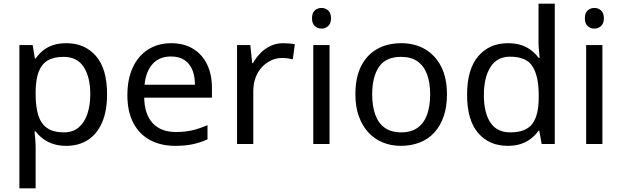

<svg xmlns="http://www.w3.org/2000/svg" viewBox="-20 -780 3368 1040"><path d="M340 -546Q439 -546 499.5 -477Q560 -408 560 -269Q560 -178 532.5 -115.5Q505 -53 455.5 -21.5Q406 10 339 10Q298 10 266 -1Q234 -12 211.5 -29.5Q189 -47 173 -68H167Q169 -51 171 -25Q173 1 173 20V240H85V-536H157L169 -463H173Q189 -486 211.5 -505Q234 -524 265.5 -535Q297 -546 340 -546ZM324 -472Q270 -472 237 -451.5Q204 -431 189 -390Q174 -349 173 -286V-269Q173 -203 187 -157Q201 -111 234.5 -87Q268 -63 326 -63Q375 -63 406.5 -90Q438 -117 453.5 -163.5Q469 -210 469 -270Q469 -362 433.5 -417Q398 -472 324 -472Z M907 -546Q976 -546 1025.5 -516Q1075 -486 1101.5 -431.5Q1128 -377 1128 -304V-251H761Q763 -160 807.5 -112.5Q852 -65 932 -65Q983 -65 1022.5 -74.5Q1062 -84 1104 -102V-25Q1063 -7 1023 1.5Q983 10 928 10Q852 10 793.5 -21Q735 -52 702.5 -113.5Q670 -175 670 -264Q670 -352 699.5 -415Q729 -478 782.5 -512Q836 -546 907 -546ZM906 -474Q843 -474 806.5 -433.5Q770 -393 763 -321H1036Q1036 -367 1022 -401Q1008 -435 979.5 -454.5Q951 -474 906 -474Z M1514 -546Q1529 -546 1546.5 -544.5Q1564 -543 1577 -540L1566 -459Q1553 -462 1537.5 -464Q1522 -466 1508 -466Q1477 -466 1449 -453Q1421 -440 1399 -416.5Q1377 -393 1364.5 -360Q1352 -327 1352 -286V0H1264V-536H1336L1346 -438H1350Q1367 -468 1391 -492.5Q1415 -517 1446 -531.5Q1477 -546 1514 -546Z M1765 -536V0H1677V-536ZM1722 -737Q1742 -737 1757.5 -723.5Q1773 -710 1773 -681Q1773 -653 1757.5 -639Q1742 -625 1722 -625Q1700 -625 1685 -639Q1670 -653 1670 -681Q1670 -710 1685 -723.5Q1700 -737 1722 -737Z M2401 -269Q2401 -202 2383.5 -150.5Q2366 -99 2333.5 -63Q2301 -27 2254.5 -8.5Q2208 10 2151 10Q2098 10 2053 -8.5Q2008 -27 1975 -63Q1942 -99 1923.5 -150.5Q1905 -202 1905 -269Q1905 -358 1935 -419.5Q1965 -481 2021 -513.5Q2077 -546 2154 -546Q2227 -546 2282.5 -513.5Q2338 -481 2369.5 -419.5Q2401 -358 2401 -269ZM1996 -269Q1996 -206 2012.5 -159.5Q2029 -113 2064 -88Q2099 -63 2153 -63Q2207 -63 2242 -88Q2277 -113 2293.5 -159.5Q2310 -206 2310 -269Q2310 -333 2293 -378Q2276 -423 2241.5 -447.5Q2207 -472 2152 -472Q2070 -472 2033 -418Q1996 -364 1996 -269Z M2730 10Q2630 10 2570 -59.5Q2510 -129 2510 -267Q2510 -405 2570.5 -475.5Q2631 -546 2731 -546Q2773 -546 2804 -535.5Q2835 -525 2858 -507Q2881 -489 2897 -467H2903Q2902 -480 2899.5 -505.5Q2897 -531 2897 -546V-760H2985V0H2914L2901 -72H2897Q2881 -49 2858 -30.5Q2835 -12 2803.5 -1Q2772 10 2730 10ZM2744 -63Q2829 -63 2863.5 -109.5Q2898 -156 2898 -250V-266Q2898 -366 2865 -419.5Q2832 -473 2743 -473Q2672 -473 2636.5 -416.5Q2601 -360 2601 -265Q2601 -169 2636.5 -116Q2672 -63 2744 -63Z M3243 -536V0H3155V-536ZM3200 -737Q3220 -737 3235.5 -723.5Q3251 -710 3251 -681Q3251 -653 3235.5 -639Q3220 -625 3200 -625Q3178 -625 3163 -639Q3148 -653 3148 -681Q3148 -710 3163 -723.5Q3178 -737 3200 -737Z"/></svg>

Font: utamil85
Style: Book
Weight: 400
Designer: Jelle Bosma - Monotype Design Team
Foundry: Monotype Imaging Inc.
Version: Version 2.003